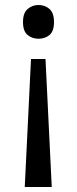

<svg xmlns="http://www.w3.org/2000/svg" viewBox="-20 -566 309 768"><path d="M104 -330H162L187 182H79ZM196 -478Q196 -441 178 -426Q160 -411 134 -411Q109 -411 90.5 -426Q72 -441 72 -478Q72 -514 90.5 -530Q109 -546 134 -546Q160 -546 178 -530Q196 -514 196 -478Z"/></svg>

Font: Noto Sans Vithkuqi
Style: Regular
Weight: 400
Version: Version 1.001